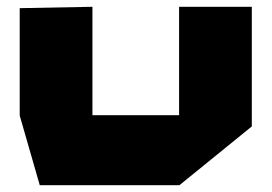

<svg xmlns="http://www.w3.org/2000/svg" viewBox="-20 -545 799 565"><path d="M507 0V-525H721V-173L508 0ZM97 0 38 -205V-206H507V0ZM38 -206V-521L251 -525H252V-206Z"/></svg>

Font: Foldit ExtraBold
Style: Regular
Weight: 800
Version: Version 1.003